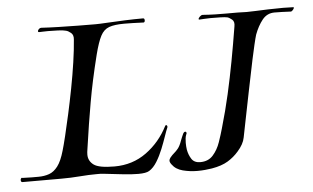

<svg xmlns="http://www.w3.org/2000/svg" viewBox="-47 -712 1285 789"><g transform="rotate(-5 595.0 -318.0)"><path d="M494 -5Q471 -5 435.5 -8.5Q400 -12 351 -18Q344 -19 337 -19Q330 -19 322 -19Q291 -19 253.5 -16Q216 -13 178 -13H17Q10 -13 10 -22Q10 -26 12.5 -29Q15 -32 19 -30Q41 -29 56 -29Q71 -29 84 -29Q108 -29 128 -36Q148 -43 164 -64Q180 -85 192 -127Q198 -147 207.5 -186Q217 -225 228 -275Q239 -325 249.5 -379.5Q260 -434 267.5 -485.5Q275 -537 278 -578Q280 -597 269 -606Q258 -615 249 -617Q239 -620 217 -621Q195 -622 175 -622Q163 -622 153.5 -621.5Q144 -621 139 -621Q134 -621 134 -625Q134 -629 138.5 -633.5Q143 -638 148 -638Q181 -636 220.5 -635Q260 -634 300 -633.5Q340 -633 372 -633Q388 -633 421 -635Q454 -637 494 -638.5Q534 -640 568 -640H569Q575 -640 575 -631Q575 -627 573 -624.5Q571 -622 566 -623Q544 -624 525 -624.5Q506 -625 490 -625Q450 -625 427.5 -617Q405 -609 392 -584Q379 -559 366 -508Q352 -452 342 -405.5Q332 -359 324.5 -316Q317 -273 309.5 -226.5Q302 -180 294 -123Q293 -118 292.5 -112.5Q292 -107 292 -102Q292 -76 313.5 -60Q335 -44 399 -44Q474 -44 531 -85.5Q588 -127 621 -192Q623 -195 625 -195Q627 -195 629 -191.5Q631 -188 629 -184Q624 -173 616 -149.5Q608 -126 597 -98.5Q586 -71 571.5 -47.5Q557 -24 539 -13Q526 -5 494 -5ZM737 4Q706 4 677 -3.5Q648 -11 633 -32Q626 -41 626 -48Q626 -53 631 -60Q640 -71 648 -77.5Q656 -84 664.5 -94.5Q673 -105 681 -128Q683 -133 686 -140.5Q689 -148 692 -154Q696 -161 701 -161Q704 -161 705.5 -157.5Q707 -154 704 -149Q701 -142 700 -133Q699 -124 699 -115Q699 -108 699.5 -100.5Q700 -93 701 -87Q705 -65 716 -48Q727 -31 752 -31Q785 -31 804.5 -53Q824 -75 834.5 -105.5Q845 -136 852 -161Q873 -233 888 -299.5Q903 -366 915.5 -433Q928 -500 940 -574Q944 -594 933 -603Q922 -612 914 -614Q905 -616 885 -616.5Q865 -617 845 -617Q830 -617 818 -616Q806 -615 801 -615H799Q796 -615 796 -617Q796 -621 802 -627Q808 -633 814 -633Q842 -631 864.5 -630.5Q887 -630 910 -630H958Q968 -630 977 -629.5Q986 -629 995 -629Q1004 -629 1013.5 -629.5Q1023 -630 1032 -630Q1053 -631 1084 -632Q1115 -633 1146 -633Q1157 -633 1166.5 -632.5Q1176 -632 1186 -632H1187Q1190 -632 1190 -630Q1190 -626 1184.5 -620Q1179 -614 1175 -615Q1156 -616 1139.5 -616.5Q1123 -617 1109 -617Q1078 -617 1058.5 -592.5Q1039 -568 1026 -533Q1022 -520 1015.5 -492.5Q1009 -465 1002 -432Q990 -373 975.5 -303Q961 -233 950 -176Q943 -143 938 -116Q933 -89 908 -61Q889 -39 863.5 -23.5Q838 -8 797 -1Q784 1 769 2.5Q754 4 737 4Z"/></g></svg>

Font: Kings
Style: Regular
Weight: 400
Designer: Robert E. Leuschke
Foundry: Robert E. Leuschke
Version: Version 1.010; ttfautohint (v1.8.3)